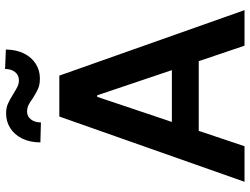

<svg xmlns="http://www.w3.org/2000/svg" viewBox="-130 -824 954 733"><g transform="rotate(-90 346.5 -457.0)"><path d="M19.5 0 268.6 -707H424.8L674.8 0H539.1L480 -174.8H213.9L155.3 0ZM445.8 -277.3 349.6 -562.5H343.8L248 -277.3ZM280.3 -910.2Q301.3 -910.2 316.7 -903.6Q332 -897 354.5 -882.8Q373.5 -871.1 384 -866.2Q394.5 -861.3 407.2 -861.3Q426.8 -861.3 438.5 -876.2Q450.2 -891.1 450.2 -914.1L524.4 -911.1Q523.9 -871.1 509.3 -841.8Q494.6 -812.5 469.7 -796.9Q444.8 -781.2 414.1 -781.2Q390.1 -781.2 374.8 -788.1Q359.4 -794.9 337.9 -808.6Q323.7 -819.3 312.5 -824.7Q301.3 -830.1 287.1 -830.1Q269 -830.1 257.6 -815.4Q246.1 -800.8 246.1 -777.3L169.9 -779.3Q169.9 -819.3 184.6 -848.9Q199.2 -878.4 224.4 -894.3Q249.5 -910.2 280.3 -910.2Z"/></g></svg>

Font: WEMIX Pretendard SemiBold
Style: Regular
Weight: 600
Designer: Base glyphs from Inter by Rasmus Andersson; Hangeul glyphs from Noto Sans CJK(Source Han Sans) by Jang Soo-young and Kan
Foundry: Kil Hyung-jin
Version: Version 1.000